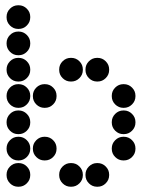

<svg xmlns="http://www.w3.org/2000/svg" viewBox="-20 -715 640 730"><path d="M49 -695Q31 -695 18 -682Q5 -669 5 -651V-649Q5 -631 18 -618Q31 -605 49 -605H51Q69 -605 82 -618Q95 -631 95 -649V-651Q95 -669 82 -682Q69 -695 51 -695ZM49 -595Q31 -595 18 -582Q5 -569 5 -551V-549Q5 -531 18 -518Q31 -505 49 -505H51Q69 -505 82 -518Q95 -531 95 -549V-551Q95 -569 82 -582Q69 -595 51 -595ZM49 -495Q31 -495 18 -482Q5 -469 5 -451V-449Q5 -431 18 -418Q31 -405 49 -405H51Q69 -405 82 -418Q95 -431 95 -449V-451Q95 -469 82 -482Q69 -495 51 -495ZM249 -495Q231 -495 218 -482Q205 -469 205 -451V-449Q205 -431 218 -418Q231 -405 249 -405H251Q269 -405 282 -418Q295 -431 295 -449V-451Q295 -469 282 -482Q269 -495 251 -495ZM349 -495Q331 -495 318 -482Q305 -469 305 -451V-449Q305 -431 318 -418Q331 -405 349 -405H351Q369 -405 382 -418Q395 -431 395 -449V-451Q395 -469 382 -482Q369 -495 351 -495ZM49 -395Q31 -395 18 -382Q5 -369 5 -351V-349Q5 -331 18 -318Q31 -305 49 -305H51Q69 -305 82 -318Q95 -331 95 -349V-351Q95 -369 82 -382Q69 -395 51 -395ZM149 -395Q131 -395 118 -382Q105 -369 105 -351V-349Q105 -331 118 -318Q131 -305 149 -305H151Q169 -305 182 -318Q195 -331 195 -349V-351Q195 -369 182 -382Q169 -395 151 -395ZM449 -395Q431 -395 418 -382Q405 -369 405 -351V-349Q405 -331 418 -318Q431 -305 449 -305H451Q469 -305 482 -318Q495 -331 495 -349V-351Q495 -369 482 -382Q469 -395 451 -395ZM49 -295Q31 -295 18 -282Q5 -269 5 -251V-249Q5 -231 18 -218Q31 -205 49 -205H51Q69 -205 82 -218Q95 -231 95 -249V-251Q95 -269 82 -282Q69 -295 51 -295ZM449 -295Q431 -295 418 -282Q405 -269 405 -251V-249Q405 -231 418 -218Q431 -205 449 -205H451Q469 -205 482 -218Q495 -231 495 -249V-251Q495 -269 482 -282Q469 -295 451 -295ZM49 -195Q31 -195 18 -182Q5 -169 5 -151V-149Q5 -131 18 -118Q31 -105 49 -105H51Q69 -105 82 -118Q95 -131 95 -149V-151Q95 -169 82 -182Q69 -195 51 -195ZM149 -195Q131 -195 118 -182Q105 -169 105 -151V-149Q105 -131 118 -118Q131 -105 149 -105H151Q169 -105 182 -118Q195 -131 195 -149V-151Q195 -169 182 -182Q169 -195 151 -195ZM449 -195Q431 -195 418 -182Q405 -169 405 -151V-149Q405 -131 418 -118Q431 -105 449 -105H451Q469 -105 482 -118Q495 -131 495 -149V-151Q495 -169 482 -182Q469 -195 451 -195ZM49 -95Q31 -95 18 -82Q5 -69 5 -51V-49Q5 -31 18 -18Q31 -5 49 -5H51Q69 -5 82 -18Q95 -31 95 -49V-51Q95 -69 82 -82Q69 -95 51 -95ZM249 -95Q231 -95 218 -82Q205 -69 205 -51V-49Q205 -31 218 -18Q231 -5 249 -5H251Q269 -5 282 -18Q295 -31 295 -49V-51Q295 -69 282 -82Q269 -95 251 -95ZM349 -95Q331 -95 318 -82Q305 -69 305 -51V-49Q305 -31 318 -18Q331 -5 349 -5H351Q369 -5 382 -18Q395 -31 395 -49V-51Q395 -69 382 -82Q369 -95 351 -95Z"/></svg>

Font: Doto Rounded Black
Style: Regular
Weight: 900
Monospace: yes
Version: Version 1.000